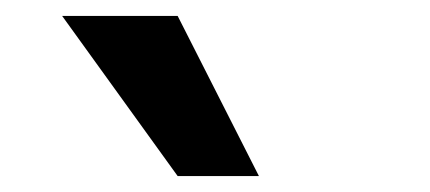

<svg xmlns="http://www.w3.org/2000/svg" viewBox="-20 -785 540 241"><path d="M203 -564 58 -765H203L305 -564Z"/></svg>

Font: Nunito Sans 8pt
Style: Bold
Weight: 700
Version: Version 3.101;gftools[0.9.27]